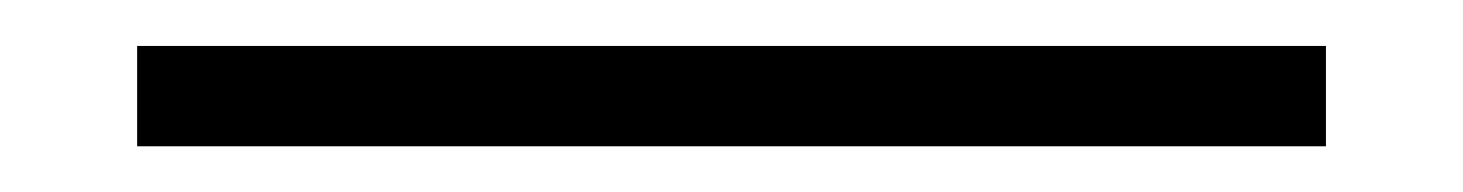

<svg xmlns="http://www.w3.org/2000/svg" viewBox="-20 -64 640 84"><path d="M560.1 -43.9V0H40V-43.9Z"/></svg>

Font: Kreadon Light
Style: Regular
Weight: 300
Designer: kohakuno
Foundry: StudioGnu
Version: Version 1.000;Glyphs 3.1.2 (3151)